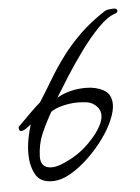

<svg xmlns="http://www.w3.org/2000/svg" viewBox="-40 -460 364 499"><g transform="rotate(-5 142.0 -210.5)"><path d="M77 6Q45 6 33 -17Q21 -40 21 -70Q21 -90 25 -110.5Q29 -131 34 -146Q30 -143 22 -137Q14 -131 8 -131Q1 -131 2 -142L35 -175Q43 -183 50.5 -190Q58 -197 63 -201Q82 -231 99 -259.5Q116 -288 137 -316Q157 -343 184.5 -370Q212 -397 252 -423Q255 -425 262.5 -426Q270 -427 274 -427Q284 -427 284 -420Q284 -416 276 -413Q257 -407 233 -382.5Q209 -358 185 -325Q161 -292 141 -260.5Q121 -229 109 -209Q142 -228 185 -228Q211 -228 231 -217Q251 -206 251 -179Q251 -162 241 -139Q232 -117 214 -92Q196 -67 172.5 -44.5Q149 -22 124.5 -8Q100 6 77 6ZM79 -30Q97 -30 129 -47Q161 -64 186 -92Q200 -107 209.5 -123.5Q219 -140 219 -154Q219 -172 201 -184Q194 -189 183 -190.5Q172 -192 160 -192Q141 -192 121 -187Q101 -182 90 -174Q74 -146 62.5 -119.5Q51 -93 50 -60Q50 -30 79 -30Z"/></g></svg>

Font: Grey Qo
Style: Regular
Weight: 400
Designer: Robert E. Leuschke
Foundry: Robert E. Leuschke
Version: Version 2.010